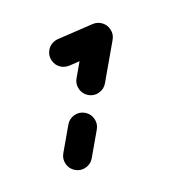

<svg xmlns="http://www.w3.org/2000/svg" viewBox="-46 -708 329 370"><g transform="rotate(10 118.0 -523.5)"><path d="M123.7 -379.3Q112.2 -379.3 104.1 -387.4Q95.9 -395.6 95.9 -407V-463.3Q95.9 -474.8 104.1 -483Q112.2 -491.1 123.7 -491.1Q135.2 -491.1 143.3 -483Q151.5 -474.8 151.5 -463.3V-407Q151.5 -395.6 143.3 -387.4Q135.2 -379.3 123.7 -379.3ZM123.7 -666.7Q135.2 -666.7 143.3 -658.5Q151.5 -650.4 151.5 -638.9Q151.5 -631.9 148.1 -625.7Q144.8 -619.6 138.9 -615.6L77.8 -575.2Q70 -570.7 62.6 -570.7Q51.1 -570.7 43 -578.9Q34.8 -587 34.8 -598.5Q34.8 -605.6 38.1 -611.7Q41.5 -617.8 47.4 -621.9L108.5 -662.2Q116.3 -666.7 123.7 -666.7ZM123.7 -525.9Q112.2 -525.9 104.1 -534.1Q95.9 -542.2 95.9 -553.7V-638.9Q95.9 -650.4 104.1 -658.5Q112.2 -666.7 123.7 -666.7Q135.2 -666.7 143.3 -658.5Q151.5 -650.4 151.5 -638.9V-553.7Q151.5 -542.2 143.3 -534.1Q135.2 -525.9 123.7 -525.9Z"/></g></svg>

Font: 26F Galaxy Sans Black
Style: Regular
Weight: 900
Designer: C₂₉H₂₅N₃O₅
Version: Version 1.100